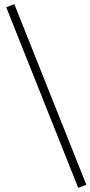

<svg xmlns="http://www.w3.org/2000/svg" viewBox="-20 -760 435 923"><path d="M49 -740 395 128 356 143 10 -725Z"/></svg>

Font: Inria Serif
Style: Bold
Weight: 700
Designer: Black Foundry Team
Foundry: Black Foundry
Version: Version 1.000; ttfautohint (v1.8.3)